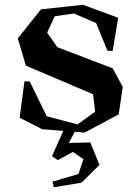

<svg xmlns="http://www.w3.org/2000/svg" viewBox="-20 -541 581 801"><path d="M473.1 -466.8 450.2 -329.1H428.2L380.9 -444.8L288.1 -484.9L208 -473.1L176.8 -404.8L219.2 -344.2L450.2 -255.9L492.2 -178.2L475.1 -64L333 12.2L292 8.8L267.1 55.2L356.9 53.2L395 147L319.8 221.2L204.1 240.2L199.2 216.8L307.1 185.1L328.1 123L284.2 92.8L221.2 127L196.8 110.8L244.1 4.9L155.8 -2L62 -49.8L82 -202.1L104 -201.2L174.8 -56.2L303.2 -22L377 -75.2L368.2 -147.9L87.9 -267.1L54.2 -380.9L150.9 -502L326.2 -521Z"/></svg>

Font: Ortica Angular Bold
Style: Regular
Weight: 700
Designer: Benedetta Bovani
Foundry: Collletttivo
Version: Version 2.000;Glyphs 3.1.2 (3151)